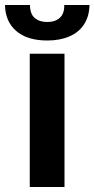

<svg xmlns="http://www.w3.org/2000/svg" viewBox="-69 -748 378 768"><path d="M50 0V-533H189V0ZM120 -586Q40 -586 -4 -624Q-48 -662 -49 -728H51Q51 -692 70 -676Q89 -660 120 -660Q152 -660 170.5 -677Q189 -694 188 -728H289Q288 -683 267.5 -651Q247 -619 209 -602.5Q171 -586 120 -586Z"/></svg>

Font: Hubot Sans SemiBold
Style: Regular
Weight: 600
Designer: Deni Anggara
Foundry: GitHub, Inc., Subsidiary of Microsoft Corporation
Version: Version 2.000